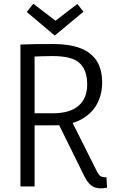

<svg xmlns="http://www.w3.org/2000/svg" viewBox="-20 -1009 621 1039"><path d="M90.6 0V-768Q133.1 -770 176.9 -770.4Q220.7 -770.8 269.4 -770.8Q354.4 -770.8 413.3 -748.8Q472.1 -726.7 502.5 -680.7Q532.8 -634.6 532.8 -561.6Q532.8 -496.6 503.8 -444.2Q474.8 -391.8 416.7 -361.3Q358.6 -330.8 270.5 -330.8H127.4V-396H265.7Q358.4 -396 405.1 -436.6Q451.8 -477.1 451.8 -552Q451.8 -629.6 410.8 -667.6Q369.8 -705.6 265 -705.6Q237.7 -705.6 206.6 -704.6Q175.5 -703.6 149.9 -702.3L167.1 -718.8V0ZM283 -366.3 357.4 -374.8 504.1 -82.3Q512.4 -64.6 522.4 -57.2Q532.4 -49.9 547.9 -49.9Q550.2 -49.9 552.2 -49.9Q554.2 -49.9 556 -50.2L559.6 6.6Q552.2 8.4 542.4 9.3Q532.6 10.2 524.4 10.2Q495.4 10.2 474.9 -4.8Q454.4 -19.9 438.5 -51.5ZM124.8 -944.3 160.4 -988.8 286 -892.4H274.5L398.5 -987.5L431.8 -945.8L276.3 -816.5Z"/></svg>

Font: Yaldevi ExtraLight
Style: Regular
Weight: 200
Designer: Sol Matas, Rajitha Manaperi, Kosala Senevirathne
Foundry: Mooniak
Version: Version 1.100